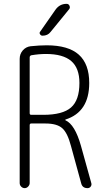

<svg xmlns="http://www.w3.org/2000/svg" viewBox="-20 -975 540 995"><path d="M267.6 -924.8Q289.1 -955.1 325.2 -955.1Q335.9 -955.1 340.3 -944.8Q344.7 -934.6 337.9 -926.8L242.2 -809.6Q227.5 -790 200.2 -790Q192.4 -790 187.5 -797.4Q182.6 -804.7 188.5 -811.5ZM133.8 -677.7V-388.7Q133.8 -379.9 141.6 -379.9H204.1Q304.7 -379.9 348.1 -418Q391.6 -456.1 391.6 -544.9Q391.6 -622.1 349.1 -658.7Q306.6 -695.3 217.8 -695.3Q181.6 -695.3 141.6 -688.5Q133.8 -685.5 133.8 -677.7ZM82 -26.4V-669.9Q82 -695.3 98.1 -713.9Q114.3 -732.4 138.7 -735.4Q185.5 -740.2 221.7 -740.2Q334 -740.2 388.2 -691.9Q442.4 -643.6 442.4 -544.9Q442.4 -394.5 319.3 -355.5Q318.4 -355.5 318.4 -352.5Q318.4 -351.6 319.3 -351.6Q368.2 -330.1 399.4 -219.7L453.1 -26.4Q456.1 -16.6 450.2 -8.3Q444.3 0 433.6 0Q406.2 0 400.4 -26.4L347.7 -218.8Q330.1 -286.1 302.7 -310.5Q275.4 -335 215.8 -335H141.6Q133.8 -335 133.8 -326.2V-26.4Q133.8 -16.6 126 -8.3Q118.2 0 107.9 0Q97.7 0 89.8 -7.8Q82 -15.6 82 -26.4Z"/></svg>

Font: Rounded-X Mgen+ 1m light
Style: Regular
Weight: 200
Designer: [Source Han Sans]
Ryoko NISHIZUKA  (kana & ideographs); Paul D. Hunt (Latin, Greek & Cyrillic); Wenlong ZHANG  (bopomofo
Version: Version 1.059.20150602